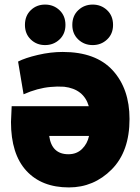

<svg xmlns="http://www.w3.org/2000/svg" viewBox="-20 -785 613 839"><path d="M546 -265Q546 -123 468 -44.5Q390 34 281 34Q162 34 95 -39Q28 -112 28 -252Q28 -262 29.5 -286Q31 -310 31 -321H368Q346 -396 260 -406Q229 -408 201 -405Q144 -400 83 -373L59 -516Q90 -532 145.5 -545Q201 -558 254 -558Q399 -558 472.5 -477.5Q546 -397 546 -265ZM369 -191H195Q206 -111 279 -111Q315 -111 338.5 -134Q362 -157 369 -191ZM266 -676Q266 -637 240 -612.5Q214 -588 177 -588Q140 -588 114.5 -612.5Q89 -637 89 -676Q89 -716 114.5 -740.5Q140 -765 177 -765Q214 -765 240 -740.5Q266 -716 266 -676ZM474 -676Q474 -637 448 -612.5Q422 -588 385 -588Q348 -588 322 -612.5Q296 -637 296 -676Q296 -716 322 -740.5Q348 -765 385 -765Q422 -765 448 -740.5Q474 -716 474 -676Z"/></svg>

Font: Repo
Style: ExtraBold
Weight: 800
Designer: Stefan Peev
Foundry: Context Ltd
Version: Version 001.000